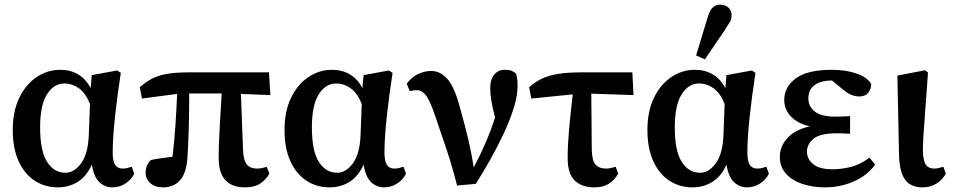

<svg xmlns="http://www.w3.org/2000/svg" viewBox="-20 -794 4109 828"><path d="M153 -245Q153 -143 183 -96Q213 -49 262 -49Q300 -49 330 -90Q360 -131 363 -213L368 -346Q349 -393 320 -413.5Q291 -434 258 -434Q212 -434 182.5 -387Q153 -340 153 -245ZM230 14Q174 14 130 -14.5Q86 -43 60.5 -98.5Q35 -154 35 -233Q35 -315 63.5 -373Q92 -431 138.5 -462Q185 -493 240 -493Q283 -493 316.5 -473.5Q350 -454 371 -414L376 -470L485 -490L501 -480Q486 -383 476 -291Q466 -199 466 -136Q466 -99 476.5 -83Q487 -67 509 -67Q520 -67 529.5 -69.5Q539 -72 548 -75L559 -45Q547 -20 521.5 -3Q496 14 464 14Q433 14 409 -8Q385 -30 376 -84Q353 -33 315 -9.5Q277 14 230 14Z M592 -369 583 -418Q608 -440 634 -454Q660 -468 698 -475Q736 -482 795 -482H1140L1146 -384L1019 -389L1028 -149Q1030 -101 1045 -84Q1060 -67 1089 -67Q1100 -67 1111 -69.5Q1122 -72 1130 -75L1142 -45Q1125 -17 1101 -1.5Q1077 14 1036 14Q923 14 923 -113Q923 -166 927 -236.5Q931 -307 936 -391H796Q796 -326 794.5 -258Q793 -190 789 -126Q786 -52 758.5 -19Q731 14 683 14Q649 14 628.5 -4Q608 -22 608 -49Q608 -83 631 -104Q649 -108 674 -111.5Q699 -115 724 -118Q732 -184 736.5 -253.5Q741 -323 744 -389Z M1325 -245Q1325 -143 1355 -96Q1385 -49 1434 -49Q1472 -49 1502 -90Q1532 -131 1535 -213L1540 -346Q1521 -393 1492 -413.5Q1463 -434 1430 -434Q1384 -434 1354.5 -387Q1325 -340 1325 -245ZM1402 14Q1346 14 1302 -14.5Q1258 -43 1232.5 -98.5Q1207 -154 1207 -233Q1207 -315 1235.5 -373Q1264 -431 1310.5 -462Q1357 -493 1412 -493Q1455 -493 1488.5 -473.5Q1522 -454 1543 -414L1548 -470L1657 -490L1673 -480Q1658 -383 1648 -291Q1638 -199 1638 -136Q1638 -99 1648.5 -83Q1659 -67 1681 -67Q1692 -67 1701.5 -69.5Q1711 -72 1720 -75L1731 -45Q1719 -20 1693.5 -3Q1668 14 1636 14Q1605 14 1581 -8Q1557 -30 1548 -84Q1525 -33 1487 -9.5Q1449 14 1402 14Z M1951 6Q1931 -74 1907 -146Q1883 -218 1857 -293Q1836 -356 1818.5 -380.5Q1801 -405 1779 -405Q1769 -405 1761.5 -404Q1754 -403 1747 -401L1734 -433Q1755 -462 1783.5 -475Q1812 -488 1839 -488Q1880 -488 1911 -451.5Q1942 -415 1966 -321Q1986 -251 2000 -190.5Q2014 -130 2023 -72Q2051 -125 2073.5 -177Q2096 -229 2115 -287Q2103 -333 2098.5 -362.5Q2094 -392 2094 -414Q2094 -452 2111.5 -472.5Q2129 -493 2156 -493Q2176 -493 2186.5 -488.5Q2197 -484 2206 -476Q2209 -464 2210.5 -453Q2212 -442 2212 -423Q2212 -381 2196 -329.5Q2180 -278 2153.5 -221Q2127 -164 2095.5 -108Q2064 -52 2032 -1Z M2271 -369 2262 -418Q2288 -441 2317.5 -455Q2347 -469 2387.5 -475.5Q2428 -482 2488 -482H2707L2712 -384L2530 -390L2532 -149Q2533 -101 2548.5 -84Q2564 -67 2593 -67Q2604 -67 2615 -69.5Q2626 -72 2635 -75L2646 -45Q2630 -17 2605.5 -1.5Q2581 14 2543 14Q2489 14 2458.5 -15.5Q2428 -45 2428 -112Q2428 -167 2434 -234.5Q2440 -302 2450 -387Z M2890 -245Q2890 -143 2920 -96Q2950 -49 2999 -49Q3037 -49 3067 -90Q3097 -131 3100 -213L3105 -346Q3086 -393 3057 -413.5Q3028 -434 2995 -434Q2949 -434 2919.5 -387Q2890 -340 2890 -245ZM2967 14Q2911 14 2867 -14.5Q2823 -43 2797.5 -98.5Q2772 -154 2772 -233Q2772 -315 2800.5 -373Q2829 -431 2875.5 -462Q2922 -493 2977 -493Q3020 -493 3053.5 -473.5Q3087 -454 3108 -414L3113 -470L3222 -490L3238 -480Q3223 -383 3213 -291Q3203 -199 3203 -136Q3203 -99 3213.5 -83Q3224 -67 3246 -67Q3257 -67 3266.5 -69.5Q3276 -72 3285 -75L3296 -45Q3284 -20 3258.5 -3Q3233 14 3201 14Q3170 14 3146 -8Q3122 -30 3113 -84Q3090 -33 3052 -9.5Q3014 14 2967 14ZM2982 -555 3032 -720Q3041 -750 3054 -762Q3067 -774 3085 -774Q3107 -774 3121 -761.5Q3135 -749 3135 -728Q3135 -712 3127.5 -699Q3120 -686 3106 -665L3020 -538Z M3538 14Q3484 14 3439.5 -1Q3395 -16 3369 -45.5Q3343 -75 3343 -117Q3343 -163 3376 -199Q3409 -235 3472 -249Q3418 -262 3390 -292.5Q3362 -323 3362 -363Q3362 -419 3412 -456Q3462 -493 3568 -493Q3628 -493 3675 -476.5Q3722 -460 3737 -431Q3737 -409 3724 -393.5Q3711 -378 3686 -378Q3667 -378 3649 -386Q3631 -394 3602 -419L3568 -447Q3521 -447 3493.5 -427.5Q3466 -408 3466 -370Q3466 -334 3494.5 -312.5Q3523 -291 3581 -291Q3596 -291 3610 -291.5Q3624 -292 3646 -293V-217Q3621 -219 3609.5 -219Q3598 -219 3587 -219Q3516 -219 3488 -195.5Q3460 -172 3460 -140Q3460 -108 3487 -86Q3514 -64 3569 -64Q3607 -64 3647 -73.5Q3687 -83 3730 -114L3754 -84Q3720 -37 3662 -11.5Q3604 14 3538 14Z M3959 14Q3907 14 3883 -19.5Q3859 -53 3857 -126L3850 -468L3969 -491L3982 -481Q3975 -379 3970 -315.5Q3965 -252 3962.5 -212Q3960 -172 3960 -140Q3962 -97 3974 -82Q3986 -67 4009 -67Q4019 -67 4029 -69.5Q4039 -72 4048 -75L4059 -45Q4044 -18 4018 -2Q3992 14 3959 14Z"/></svg>

Font: Source Serif Pro SemiBold
Style: Regular
Weight: 600
Designer: Frank Grießhammer
Foundry: Adobe Systems Incorporated
Version: Version 3.001;hotconv 1.0.111;makeotfexe 2.5.65597